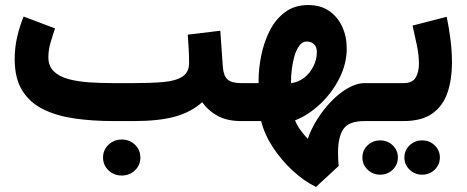

<svg xmlns="http://www.w3.org/2000/svg" viewBox="-20 -483 1862 766"><path d="M391.1 145.5Q391.1 115.2 412.8 94.5Q434.6 73.7 465.8 73.7Q497.1 73.7 518.6 94.5Q540 115.2 540 145.5Q540 175.8 518.6 196.5Q497.1 217.3 465.8 217.3Q434.6 217.3 412.8 196.5Q391.1 175.8 391.1 145.5ZM729 -344.7 858.9 -360.4 869.1 -215.8Q871.6 -180.7 887.7 -166Q903.8 -151.4 942.4 -151.4H953.6V0H942.4Q886.2 0 848.6 -20.5Q811 -41 786.6 -75.2Q741.7 -35.2 677.7 -17.6Q613.8 0 513.7 0H432.1Q349.1 0 277.6 -10.3Q206.1 -20.5 152.3 -47.1Q98.6 -73.7 68.6 -122.1Q38.6 -170.4 38.6 -247.1Q38.6 -293.5 48.8 -336.9Q59.1 -380.4 74.2 -417L199.7 -369.6Q191.4 -346.2 182.1 -314.9Q172.9 -283.7 172.9 -254.9Q172.9 -219.7 194.3 -198.7Q215.8 -177.7 252.4 -167.7Q289.1 -157.7 335.4 -154.5Q381.8 -151.4 432.1 -151.4H513.7Q583 -151.4 632.3 -155.8Q681.6 -160.2 708 -177.5Q734.4 -194.8 734.4 -232.4Q734.4 -258.3 732.7 -289.6Q731 -320.8 729 -344.7Z M934.1 0V-151.4H1011.7V-162.6Q1011.7 -208.5 1022 -260.5Q1032.2 -312.5 1055.2 -358.6Q1078.1 -404.8 1116.2 -433.8Q1154.3 -462.9 1210 -462.9Q1258.3 -462.9 1292.5 -439.7Q1326.7 -416.5 1345 -377.2Q1363.3 -337.9 1363.3 -289.1Q1363.3 -229 1334.2 -171.1Q1305.2 -113.3 1258.1 -68.6Q1210.9 -23.9 1157.2 -2.9Q1163.6 14.6 1178.2 35.2Q1192.9 55.7 1208 70.8Q1220.7 32.7 1245.1 -6.3Q1269.5 -45.4 1301.3 -78.4Q1333 -111.3 1367.9 -131.3Q1402.8 -151.4 1435.5 -151.4H1451.7V0H1434.6Q1371.1 0 1349.9 32Q1328.6 64 1328.6 125.5Q1328.6 138.2 1329.3 151.6Q1330.1 165 1331.1 179.2L1240.7 262.7Q1194.3 240.7 1148.7 198.7Q1103 156.7 1068.8 104.7Q1034.7 52.7 1022 0ZM1203.6 -317.4Q1186 -317.4 1174.1 -300.8Q1162.1 -284.2 1154.8 -259.3Q1147.5 -234.4 1144.3 -208Q1141.1 -181.6 1141.1 -162.6V-151.4Q1168.9 -154.3 1192.4 -172.1Q1215.8 -189.9 1230 -217.5Q1244.1 -245.1 1244.1 -276.4Q1244.1 -294.9 1233.2 -306.2Q1222.2 -317.4 1203.6 -317.4Z M1589.4 0H1431.6V-151.4H1590.3Q1625 -151.4 1638.2 -173.3Q1651.4 -195.3 1651.4 -229.5Q1651.4 -262.7 1643.1 -302.7Q1634.8 -342.8 1626 -380.9L1762.2 -416Q1772 -368.7 1777.6 -322.3Q1783.2 -275.9 1783.2 -233.4Q1783.2 -167 1765.6 -114.3Q1748 -61.5 1705.8 -30.8Q1663.6 0 1589.4 0ZM1593.3 145.5Q1593.3 116.7 1614 96.9Q1634.8 77.1 1664.1 77.1Q1693.8 77.1 1714.4 96.9Q1734.9 116.7 1734.9 145.5Q1734.9 173.8 1714.4 193.8Q1693.8 213.9 1664.1 213.9Q1634.8 213.9 1614 193.8Q1593.3 173.8 1593.3 145.5ZM1425.8 145.5Q1425.8 116.7 1446.5 96.9Q1467.3 77.1 1496.6 77.1Q1526.4 77.1 1546.9 96.9Q1567.4 116.7 1567.4 145.5Q1567.4 173.8 1546.9 193.8Q1526.4 213.9 1496.6 213.9Q1467.3 213.9 1446.5 193.8Q1425.8 173.8 1425.8 145.5Z"/></svg>

Font: Vazirmatn RD UI FD Black
Style: Regular
Weight: 900
Designer: Saber Rastikerdar
Foundry: Saber Rastikerdar
Version: Version 33.003